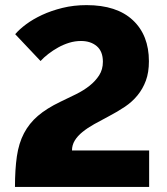

<svg xmlns="http://www.w3.org/2000/svg" viewBox="-20 -738 659 758"><path d="M39.1 0Q39.1 -68.8 46.6 -120.8Q54.2 -172.9 74.7 -211.9Q95.2 -251 129.6 -280.5Q164.1 -310.1 217.8 -335.9Q250 -351.1 280 -366Q310.1 -380.9 333.5 -399.4Q356.9 -418 371.6 -440.9Q386.2 -463.9 386.2 -494.1Q386.2 -535.2 362.1 -555.7Q337.9 -576.2 299.8 -576.2Q275.9 -576.2 252.9 -569.1Q230 -562 209.5 -550.5Q189 -539.1 170.9 -525.1Q152.8 -511.2 140.1 -497.1L40 -603Q56.2 -622.1 83 -642.1Q109.9 -662.1 146 -679Q182.1 -695.8 226.6 -706.8Q271 -717.8 321.8 -717.8Q440.9 -717.8 504.4 -658.4Q567.9 -599.1 567.9 -496.1Q567.9 -452.1 555.9 -419.7Q543.9 -387.2 522.9 -361.6Q502 -335.9 472.9 -316.4Q443.8 -296.9 409.2 -278.8Q378.4 -262.7 351.8 -247.8Q325.2 -232.9 305.7 -217Q286.1 -201.2 275.1 -183.1Q264.2 -165 264.2 -144H568.8V0Z"/></svg>

Font: Raleway ExtraBold
Style: Regular
Weight: 800
Designer: Matt McInerney, Pablo Impallari, Rodrigo Fuenzalida
Foundry: Matt McInerney, Pablo Impallari, Rodrigo Fuenzalida
Version: Version 3.000g; ttfautohint (v1.5) -l 8 -r 28 -G 28 -x 14 -D